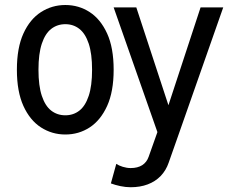

<svg xmlns="http://www.w3.org/2000/svg" viewBox="-20 -538 963 782"><path d="M667 124.5 710.9 0 889.2 -507.8H796.9L666 -109.4L535.2 -507.8H442.9L621.1 0L585.4 100.6Q577.6 123 559.1 134.8Q540.5 146.5 512.2 146.5Q496.6 146.5 480 141.4Q463.4 136.2 453.6 129.4L431.6 209Q448.2 215.3 470 220Q491.7 224.6 512.2 224.6Q550.8 224.6 581.8 212.9Q612.8 201.2 634.5 178.7Q656.2 156.2 667 124.5ZM136.7 -253.9Q136.7 -319.3 150.4 -360.4Q164.1 -401.4 188.7 -420.4Q213.4 -439.5 246.1 -439.5Q278.8 -439.5 303.2 -420.4Q327.6 -401.4 341.3 -360.4Q355 -319.3 355 -253.9Q355 -188.5 341.3 -147.5Q327.6 -106.4 303.2 -87.4Q278.8 -68.4 246.1 -68.4Q213.4 -68.4 188.7 -87.4Q164.1 -106.4 150.4 -147.5Q136.7 -188.5 136.7 -253.9ZM48.8 -253.9Q48.8 -165 75.4 -106.4Q102.1 -47.9 147 -19Q191.9 9.8 246.1 9.8Q300.8 9.8 345.2 -19Q389.6 -47.9 416.3 -106.4Q442.9 -165 442.9 -253.9Q442.9 -343.3 416.3 -401.6Q389.6 -460 345.2 -488.8Q300.8 -517.6 246.1 -517.6Q191.9 -517.6 147 -488.8Q102.1 -460 75.4 -401.6Q48.8 -343.3 48.8 -253.9Z"/></svg>

Font: Giphurs
Style: Regular
Weight: 400
Version: Version 2.010